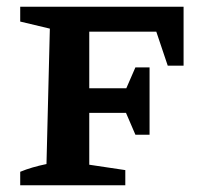

<svg xmlns="http://www.w3.org/2000/svg" viewBox="-20 -550 594 570"><path d="M525 -530V-355H478L444 -456H245V-288H355L382 -350H424V-150H382L354 -215H245V-61L352 -45V0H40V-40Q74 -54 118 -63L128 -465L40 -486V-530Z"/></svg>

Font: Piazzolla SC SemiBold
Style: Regular
Weight: 600
Designer: Juan Pablo del Peral
Foundry: Huerta Tipografica
Version: Version 1.330